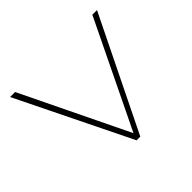

<svg xmlns="http://www.w3.org/2000/svg" viewBox="-159 -911 1127 1127"><g transform="rotate(-45 404.5 -347.5)"><path d="M389.1 5H419.8L765.3 -700H726.7L405.9 -37.6L85.1 -700H43.6Z"/></g></svg>

Font: Meinily
Style: Regular
Weight: 500
Designer: Paul Hayes
Foundry: Paul Hayes
Version: Version 1.0; ttfautohint (v1.8.4.7-5d5b)